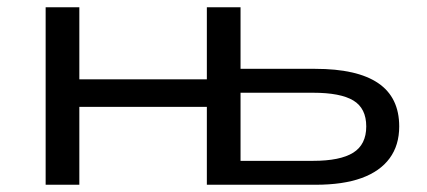

<svg xmlns="http://www.w3.org/2000/svg" viewBox="-20 -510 1179 530"><path d="M106 0V-490H199V-291H551V-490H644V-320H850Q966 -320 1024 -280.5Q1082 -241 1082 -161Q1082 -109 1055.5 -73Q1029 -37 978 -18.5Q927 0 851 0H551V-215H199V0ZM644 -66H844Q919 -66 955 -88.5Q991 -111 991 -161Q991 -211 955.5 -232.5Q920 -254 844 -254H644Z"/></svg>

Font: Nunito Sans 10pt Expanded
Style: Regular
Weight: 400
Width: 7
Designer: Vernon Adams
Foundry: Vernon Adams
Version: Version 3.101;gftools[0.9.27]